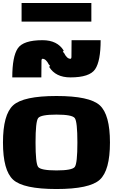

<svg xmlns="http://www.w3.org/2000/svg" viewBox="-20 -1270 884 1290"><path d="M500 -312.5Q500 -453.1 482.4 -476.6Q464.8 -500 359.4 -500Q253.9 -500 236.3 -476.6Q218.8 -453.1 218.8 -312.5Q218.8 -171.9 236.3 -148.4Q253.9 -125 359.4 -125Q464.8 -125 482.4 -148.4Q500 -171.9 500 -312.5ZM718.8 -312.5Q718.8 -125 650.4 -62.5Q582 0 359.4 0Q136.7 0 68.4 -62.5Q0 -125 0 -312.5Q0 -500 68.4 -562.5Q136.7 -625 359.4 -625Q582 -625 650.4 -562.5Q718.8 -500 718.8 -312.5ZM257.8 -750H62.5Q62.5 -890.6 99.6 -945.3Q136.7 -1000 265.6 -1000Q365.2 -1000 408.2 -929.7Q408.2 -929.7 402.3 -921.9Q410.2 -914.1 410.2 -914.1Q429.7 -875 453.1 -875Q459 -875 460 -884.8Q460.9 -894.5 460.9 -1000H656.2Q656.2 -859.4 619.1 -804.7Q582 -750 453.1 -750Q353.5 -750 310.5 -820.3Q310.5 -820.3 316.4 -828.1Q308.6 -835.9 308.6 -835.9Q289.1 -875 265.6 -875Q259.8 -875 258.8 -865.2Q257.8 -855.5 257.8 -750ZM593.8 -1250V-1125H125V-1250Z"/></svg>

Font: CraftyPE
Style: Regular
Weight: 400
Designer: Erek Butcher
Foundry: Haunted Coop
Version: Version 0.018;April 4, 2024;FontCreator 15.0.0.2962 64-bit